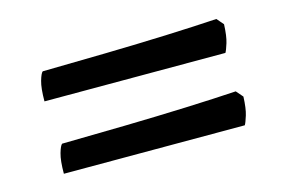

<svg xmlns="http://www.w3.org/2000/svg" viewBox="-46 -485 608 410"><g transform="rotate(-15 258.0 -280.5)"><path d="M53 -323Q53 -352 57.5 -367.5Q62 -383 66 -386Q135 -387 206 -388.5Q277 -390 341.5 -392.5Q406 -395 453 -398L466 -383Q465 -357 460.5 -342.5Q456 -328 453 -323ZM53 -163Q53 -192 57.5 -207.5Q62 -223 66 -226Q135 -227 206 -228.5Q277 -230 341.5 -232.5Q406 -235 453 -238L466 -223Q465 -197 460.5 -182.5Q456 -168 453 -163Z"/></g></svg>

Font: Texturina Medium 12pt
Style: Bold
Weight: 700
Version: Version 1.002